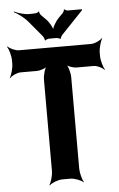

<svg xmlns="http://www.w3.org/2000/svg" viewBox="-67 -963 637 1031"><g transform="rotate(-5 251.5 -447.5)"><path d="M488 -642V-661C488 -685 499 -722 508 -735L506 -737C495 -725 465 -711 446 -711H57C38 -711 8 -725 -3 -737L-5 -735C4 -722 15 -685 15 -661V-642C15 -618 4 -581 -5 -568L-3 -566C7 -578 36 -592 55 -592H143C162 -592 194 -603 203 -616L201 -618C188 -606 177 -566 177 -542V-50C177 -26 166 11 157 24L159 26C171 14 205 0 228 0H272C295 0 330 14 342 26L343 24C334 11 324 -26 324 -50V-542C324 -566 313 -606 300 -618L298 -616C307 -603 338 -592 357 -592H449C468 -592 496 -578 506 -566L508 -568C499 -581 488 -618 488 -642ZM215 -865 193 -887C189 -890 181 -904 183 -908L179 -909C178 -905 167 -901 162 -901L132 -900C104 -899 68 -911 48 -921V-917C68 -907 102 -883 122 -858L193 -773C195 -769 202 -756 200 -753L204 -751C205 -755 218 -759 222 -759H265C269 -759 282 -755 284 -752L286 -753C285 -756 292 -769 295 -772L413 -896V-901H336C332 -901 321 -905 320 -909L316 -907C318 -904 310 -890 306 -887L285 -866C269 -850 248 -815 248 -798H252C252 -815 231 -850 215 -865Z"/></g></svg>

Font: Asimov
Style: EdgeExtreme
Weight: 500
Designer: Google
Version: Version 2.000980: 2014